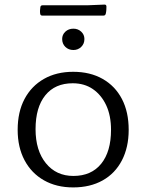

<svg xmlns="http://www.w3.org/2000/svg" viewBox="-20 -810 639 837"><path d="M299 7Q226 7 171.5 -24Q117 -55 87 -111.5Q57 -168 57 -244Q57 -322 87 -378.5Q117 -435 171.5 -466Q226 -497 299 -497Q373 -497 427.5 -466Q482 -435 511.5 -378.5Q541 -322 541 -244Q541 -168 511.5 -111Q482 -54 427.5 -23.5Q373 7 299 7ZM300 -43Q378 -43 421 -96Q464 -149 464 -244Q464 -306 443 -351Q422 -396 385 -421.5Q348 -447 297 -447Q220 -447 177.5 -394.5Q135 -342 135 -247Q135 -154 180 -98.5Q225 -43 300 -43ZM300 -592Q279 -592 265 -605.5Q251 -619 251 -640Q251 -659 265 -672Q279 -685 300 -685Q320 -685 334 -672Q348 -659 348 -640Q348 -619 334 -605.5Q320 -592 300 -592ZM156 -779Q157 -787 166 -787H361L436 -790Q444 -790 444 -781Q444 -774 443.5 -766Q443 -758 441 -750Q439 -742 431 -742H164Q156 -742 155 -751Q154 -758 154.5 -765Q155 -772 156 -779Z"/></svg>

Font: Hahmlet Light
Style: Regular
Weight: 300
Designer: Minjoo Ham & Mark Frömberg
Foundry: hypertype
Version: Version 1.002